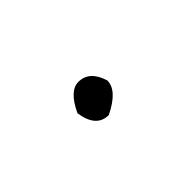

<svg xmlns="http://www.w3.org/2000/svg" viewBox="-15 -169 279 279"><g transform="rotate(-45 125.0 -29.5)"><path d="M121.1 -62.5Q143.6 -62.5 152.3 -34.2Q152.3 -13.7 118.2 2.9Q92.8 2.9 87.9 -31.2Q102.5 -62.5 121.1 -62.5Z"/></g></svg>

Font: Sue Ellen Francisco
Style: Regular
Weight: 400
Designer: Kimberly Geswein
Foundry: Kimberly Geswein
Version: Version 1.002 2007